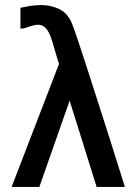

<svg xmlns="http://www.w3.org/2000/svg" viewBox="-20 -757 540 761"><path d="M61 -726Q79 -730 101 -733.5Q123 -737 143 -737Q182 -737 216 -720.5Q250 -704 267 -659Q276 -636 292.5 -586.5Q309 -537 329.5 -473.5Q350 -410 372.5 -339.5Q395 -269 415.5 -205.5Q436 -142 451.5 -91Q467 -40 475 -16H363L256 -358L136 -16H26L214 -504Q207 -524 200 -549Q193 -574 187 -593Q181 -614 174 -627Q167 -640 160 -647Q153 -654 145.5 -656.5Q138 -659 129 -659Q121 -659 104 -654Q87 -649 73 -644H61Z"/></svg>

Font: D2Coding ligature
Style: Bold
Weight: 700
Monospace: yes
Designer: Yong-Rak Park; Jeong-Hwan Yoon; Sang-Min Lee;
Foundry: NHN Corporation
Version: Version 1.3.2; Build 20180524